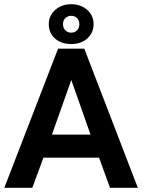

<svg xmlns="http://www.w3.org/2000/svg" viewBox="-20 -891 688 911"><path d="M211.5 -776.5Q211.5 -817.5 242.2 -844.2Q273 -871 318 -871Q363.5 -871 393.8 -844.2Q424 -817.5 424 -776.5Q424 -735 394.2 -708.5Q364.5 -682 318 -682Q270.5 -682 241 -708.2Q211.5 -734.5 211.5 -776.5ZM279 -776.5Q279 -758 290.2 -747Q301.5 -736 318 -736Q334.5 -736 345.5 -747.2Q356.5 -758.5 356.5 -776.5Q356.5 -794.5 345.5 -805.2Q334.5 -816 318 -816Q301.5 -816 290.2 -805.2Q279 -794.5 279 -776.5ZM255.5 -660H380L634 0H502L450 -143H186L133.5 0H0.5ZM226.5 -252.5H409.5L319 -509.5H317.5Z"/></svg>

Font: League Spartan SemiBold
Style: Regular
Weight: 600
Foundry: The League of Moveable Type
Version: Version 2.002